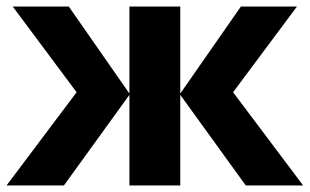

<svg xmlns="http://www.w3.org/2000/svg" viewBox="-21 -569 950 589"><path d="M890 -549 694 -286 909 0H733L532 -278V0H376V-278L175 0H-1L214 -286L18 -549H190L376 -282V-549H532V-282L718 -549Z"/></svg>

Font: Noto Sans UI Extra
Style: Regular
Weight: 800
Designer: Monotype Design Team
Foundry: Monotype Imaging Inc.
Version: Version 1.901